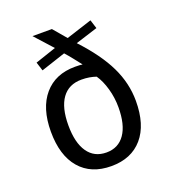

<svg xmlns="http://www.w3.org/2000/svg" viewBox="-121 -723 741 827"><g transform="rotate(-20 250.0 -309.5)"><path d="M290 -537.1Q370.1 -451.2 407.2 -374.5Q444.3 -297.9 444.3 -216.8Q444.3 -107.4 393.1 -47.9Q341.8 11.7 250 11.7Q157.2 11.7 106 -47.9Q54.7 -107.4 54.7 -216.8Q54.7 -324.2 106 -384.3Q157.2 -444.3 248 -444.3Q261.7 -444.3 268.6 -443.8Q275.4 -443.4 282.2 -442.4Q268.6 -460 253.9 -478.5Q239.3 -497.1 223.6 -514.6L111.3 -477.5L98.6 -517.6L194.3 -549.8L121.1 -630.9H210L260.7 -571.3L378.9 -609.4L391.6 -569.3ZM321.3 -372.1Q307.6 -377 291 -379.9Q274.4 -382.8 254.9 -382.8Q196.3 -382.8 165.5 -340.3Q134.8 -297.9 134.8 -216.8Q134.8 -136.7 164.6 -93.8Q194.3 -50.8 250 -50.8Q304.7 -50.8 334.5 -93.8Q364.3 -136.7 364.3 -216.8Q364.3 -260.7 352.5 -302.2Q340.8 -343.8 321.3 -372.1Z"/></g></svg>

Font: BabelStone Coelbren y Beirdd
Style: Regular
Weight: 400
Designer: Andrew West
Foundry: BabelStone
Version: Version 1.00;September 27, 2022